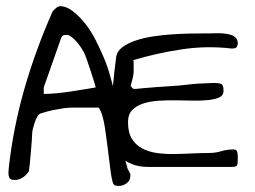

<svg xmlns="http://www.w3.org/2000/svg" viewBox="-20 -611 840 632"><path d="M351.6 -8.8Q347.7 -21.5 344.7 -42.5Q341.8 -63.5 338.9 -88.4Q335.9 -113.3 332.5 -139.2Q329.1 -165 325.7 -188.5Q322.3 -211.9 316.9 -230Q311.5 -248 304.7 -256.8H294.9Q288.1 -256.8 280.8 -256.8Q273.4 -256.8 266.6 -256.8H256.8Q236.3 -256.8 219.7 -256.8Q203.1 -256.8 187.5 -254.4Q171.9 -252 154.3 -248.5Q136.7 -245.1 113.3 -237.3Q107.4 -235.4 102.5 -226.6Q97.7 -217.8 94.2 -207.5Q90.8 -197.3 88.4 -187.5Q85.9 -177.7 85.9 -170.9Q85.9 -164.1 84.5 -146.5Q83 -128.9 81.5 -109.4Q80.1 -89.8 78.1 -71.8Q76.2 -53.7 75.2 -47.9Q68.4 -36.1 55.7 -27.3Q43 -18.6 28.3 -18.6Q15.6 -18.6 11.7 -24.4Q7.8 -30.3 7.8 -43Q7.8 -43.9 8.3 -49.8Q8.8 -55.7 8.8 -57.6Q23.4 -190.4 60.5 -319.3Q97.7 -448.2 152.3 -571.3Q152.3 -572.3 154.8 -575.2Q157.2 -578.1 160.6 -581.1Q164.1 -584 167 -586.4Q169.9 -588.9 170.9 -588.9Q172.9 -588.9 173.8 -589.8H174.8L175.8 -590.8Q198.2 -590.8 219.2 -574.7Q240.2 -558.6 259.8 -534.2Q279.3 -509.8 294.9 -479Q310.5 -448.2 322.8 -418.9Q335 -389.6 341.8 -363.3Q348.6 -340.8 351.6 -327.1Q356.4 -377 362.3 -422.9Q365.2 -442.4 382.8 -455.6Q400.4 -468.8 426.3 -477.5Q452.1 -486.3 484.4 -491.2Q516.6 -496.1 547.4 -498Q578.1 -500 605.5 -500.5Q632.8 -501 649.4 -501Q655.3 -501 666 -501Q676.8 -501 689 -501.5Q701.2 -502 714.4 -501Q727.5 -500 738.8 -496.6Q750 -493.2 756.3 -486.3Q762.7 -479.5 762.7 -468.8Q762.7 -461.9 759.3 -456.5Q755.9 -451.2 743.2 -451.2Q661.1 -460.9 579.1 -448.7Q497.1 -436.5 418.9 -413.1Q419.9 -411.1 419.9 -404.3V-376Q419.9 -369.1 418.9 -366.2Q418.9 -364.3 418 -358.9Q417 -353.5 415 -346.7Q413.1 -339.8 411.6 -334.5Q410.2 -329.1 410.2 -328.1Q410.2 -327.1 414.1 -323.2Q418 -319.3 418.9 -318.4H428.7Q434.6 -319.3 452.1 -320.8Q469.7 -322.3 493.7 -324.2Q517.6 -326.2 543.9 -327.6Q570.3 -329.1 593.8 -332Q617.2 -335 634.8 -335.9Q652.3 -336.9 658.2 -336.9H661.1Q666 -336.9 669.4 -337.4Q672.9 -337.9 677.7 -337.9H683.6Q701.2 -337.9 708.5 -334.5Q715.8 -331.1 715.8 -312.5Q715.8 -296.9 702.1 -290.5Q688.5 -284.2 666.5 -281.7Q644.5 -279.3 616.7 -279.8Q588.9 -280.3 558.6 -280.8Q528.3 -281.2 500.5 -279.3Q472.7 -277.3 450.7 -270Q428.7 -262.7 415 -248.5Q401.4 -234.4 401.4 -209Q401.4 -174.8 414.1 -154.3Q426.8 -133.8 447.8 -122.6Q468.8 -111.3 496.1 -107.4Q523.4 -103.5 553.2 -104Q583 -104.5 612.3 -106Q641.6 -107.4 667 -107.4Q689.5 -107.4 708.5 -113.3Q727.5 -119.1 748 -119.1Q754.9 -119.1 757.8 -116.2Q760.7 -113.3 761.7 -107.9Q762.7 -102.5 762.7 -97.7V-88.9Q762.7 -77.1 761.2 -69.3Q759.8 -61.5 743.2 -61.5H467.8Q434.6 -61.5 411.1 -72.3Q401.4 -76.2 392.6 -82L399.4 -57.6Q399.4 -56.6 400.9 -53.7Q402.3 -50.8 404.3 -47.9Q406.2 -44.9 407.2 -41.5Q408.2 -38.1 409.2 -38.1V-33.2Q409.2 -16.6 397 -7.8Q384.8 1 371.1 1Q364.3 1 359.4 -0.5Q354.5 -2 351.6 -8.8ZM124 -301.8Q142.6 -301.8 167.5 -304.2Q192.4 -306.6 217.3 -310.5Q242.2 -314.5 263.7 -317.9Q285.2 -321.3 294.9 -323.2Q293.9 -329.1 288.6 -345.7Q283.2 -362.3 277.3 -380.9Q271.5 -399.4 265.6 -415.5Q259.8 -431.6 256.8 -437.5Q254.9 -441.4 248.5 -451.7Q242.2 -461.9 233.9 -471.7Q225.6 -481.4 216.3 -488.8Q207 -496.1 200.2 -496.1Q194.3 -496.1 189.5 -495.1Q184.6 -494.1 180.7 -484.4L124 -323.2Z"/></svg>

Font: Swanky and Moo Moo
Style: Regular
Weight: 400
Designer: Kimberly Geswein
Foundry: Kimberly Geswein
Version: Version 1.002 2001